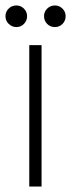

<svg xmlns="http://www.w3.org/2000/svg" viewBox="-35 -682 260 702"><path d="M72 0V-517H117V0ZM25 -583Q9 -583 -3 -594.5Q-15 -606 -15 -623Q-15 -639 -3.5 -650.5Q8 -662 25 -662Q41 -662 52.5 -650.5Q64 -639 64 -623Q64 -606 52.5 -594.5Q41 -583 25 -583ZM166 -583Q149 -583 137.5 -594.5Q126 -606 126 -623Q126 -639 137.5 -650.5Q149 -662 166 -662Q182 -662 193.5 -650.5Q205 -639 205 -623Q205 -606 193.5 -594.5Q182 -583 166 -583Z"/></svg>

Font: DM Sans 11pt ExtraLight
Style: Regular
Weight: 250
Version: Version 4.004;gftools[0.9.30]